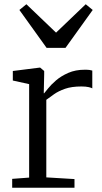

<svg xmlns="http://www.w3.org/2000/svg" viewBox="-20 -886 480 906"><path d="M37.5 0V-42L117.5 -48V-489L40.5 -506V-551L167.5 -567H169.5L188.5 -551V-535L186.5 -446H188.5Q193 -451 206.8 -468.5Q220.5 -486 244.2 -506.5Q268 -527 302 -542Q336 -557 380.5 -557Q395 -557 402.8 -555.8Q410.5 -554.5 415.5 -553V-469Q412.5 -471.5 398.8 -474.8Q385 -478 364.5 -478Q318 -478 286.8 -467Q255.5 -456 234.8 -441.2Q214 -426.5 198.5 -415V-49L331.5 -41V0ZM104.5 -866 244.5 -732 384.5 -866 417.5 -839 289 -660H200L71.5 -839Z"/></svg>

Font: Merriweather 7pt Light
Style: Regular
Weight: 300
Designer: Eben Sorkin
Foundry: Eben Sorkin
Version: Version 2.200;gftools[0.9.31]